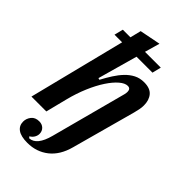

<svg xmlns="http://www.w3.org/2000/svg" viewBox="-290 -844 1141 1141"><g transform="rotate(45 280.5 -274.0)"><path d="M189 212Q135 212 108.5 193Q82 174 82 140Q82 114 99 92.5Q116 71 149 71Q173 71 188 85.5Q203 100 203 123Q203 137 195 151.5Q187 166 170 176L178 185Q238 182 266 76L393 -401Q396 -414 396 -423Q396 -450 372 -450Q349 -450 321 -426Q293 -402 265 -359.5Q237 -317 212.5 -259.5Q188 -202 171 -135L137 0H12L165 -609H101L115 -665H179L196 -734L328 -760L301 -665H434L420 -609H286L216 -359L227 -356Q246 -392 266.5 -424Q287 -456 310.5 -480.5Q334 -505 362 -519.5Q390 -534 426 -534Q476 -534 499 -507Q522 -480 522 -435Q522 -418 518.5 -400.5Q515 -383 510 -364L400 38Q377 124 321 168Q265 212 189 212Z"/></g></svg>

Font: IBM Plex Serif SmBld
Style: Italic
Weight: 600
Italic angle: -14°
Designer: Mike Abbink, Paul van der Laan, Pieter van Rosmalen
Foundry: Bold Monday
Version: Version 3.001